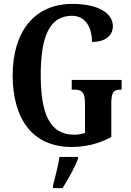

<svg xmlns="http://www.w3.org/2000/svg" viewBox="-20 -744 673 985"><path d="M348 10C422 10 487 -7 551 -41V-211C551 -270 562 -284 596 -284H604V-334H348V-284H361C400 -284 416 -270 416 -215V-62C398 -56 378 -53 360 -53C235 -53 189 -161 189 -358C189 -559 235 -663 349 -663C418 -663 452 -604 452 -529C524 -529 559 -564 559 -610C559 -674 487 -724 352 -724C150 -724 45 -574 45 -358C45 -137 144 10 348 10ZM252 208V221H301C328 178 365 113 380 71V61H285C279 107 262 166 252 208Z"/></svg>

Font: Noto Serif Myanmar ExtraCondensed
Style: Bold
Weight: 700
Width: 2
Designer: Ben Mitchell and the Monotype Design Team
Foundry: Monotype Imaging Inc.
Version: Version 2.106